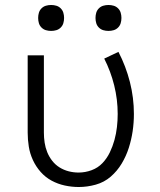

<svg xmlns="http://www.w3.org/2000/svg" viewBox="-20 -742 640 770"><path d="M296 8Q268 8 240 2Q212 -4 187 -17.5Q162 -31 143 -52.5Q124 -74 112 -100Q100 -126 95.5 -154Q91 -182 91 -210V-520H156V-210Q156 -190 159 -170Q162 -150 169.5 -131.5Q177 -113 189.5 -97Q202 -81 219 -70.5Q236 -60 255.5 -55Q275 -50 295 -50Q322 -50 347.5 -59.5Q373 -69 391 -88Q409 -107 420.5 -131Q432 -155 439 -180.5Q446 -206 449 -232.5Q452 -259 452 -285Q452 -343 438 -399.5Q424 -456 398 -507L455 -534Q485 -476 501 -413Q517 -350 517 -285Q517 -250 512 -216Q507 -182 496.5 -149Q486 -116 468 -86Q450 -56 424 -33.5Q398 -11 364 -1.5Q330 8 296 8ZM415 -618Q404 -618 394 -621Q384 -624 376.5 -631.5Q369 -639 366 -649Q363 -659 363 -670Q363 -681 366 -691Q369 -701 376.5 -708.5Q384 -716 394 -719Q404 -722 415 -722Q426 -722 436 -719Q446 -716 453.5 -708.5Q461 -701 464 -691Q467 -681 467 -670Q467 -659 464 -649Q461 -639 453.5 -631.5Q446 -624 436 -621Q426 -618 415 -618ZM185 -618Q174 -618 164 -621Q154 -624 146.5 -631.5Q139 -639 136 -649Q133 -659 133 -670Q133 -681 136 -691Q139 -701 146.5 -708.5Q154 -716 164 -719Q174 -722 185 -722Q196 -722 206 -719Q216 -716 223.5 -708.5Q231 -701 234 -691Q237 -681 237 -670Q237 -659 234 -649Q231 -639 223.5 -631.5Q216 -624 206 -621Q196 -618 185 -618Z"/></svg>

Font: Iosevka Aile Light
Style: Regular
Weight: 300
Designer: Belleve Invis
Foundry: Belleve Invis
Version: Version 27.3.5; ttfautohint (v1.8.4)